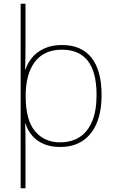

<svg xmlns="http://www.w3.org/2000/svg" viewBox="-20 -780 623 1032"><path d="M526 -269Q526 -180 499.5 -117.5Q473 -55 423.5 -22.5Q374 10 303 10Q251 10 213 -7Q175 -24 151.5 -52.5Q128 -81 117 -116H115Q116 -94 116.5 -71.5Q117 -49 117 -27.5Q117 -6 117 15V232H91V-760H117V-525Q117 -501 116.5 -466Q116 -431 115 -406H117Q128 -441 153 -471Q178 -501 218 -519.5Q258 -538 313 -538Q418 -538 472 -469.5Q526 -401 526 -269ZM499 -269Q499 -393 452 -453Q405 -513 313 -513Q217 -513 167.5 -447.5Q118 -382 118 -265V-262Q118 -135 168 -75Q218 -15 303 -15Q365 -15 408.5 -43.5Q452 -72 475.5 -128.5Q499 -185 499 -269Z"/></svg>

Font: Noto Sans Armenian Thin
Style: Regular
Weight: 250
Version: Version 2.007